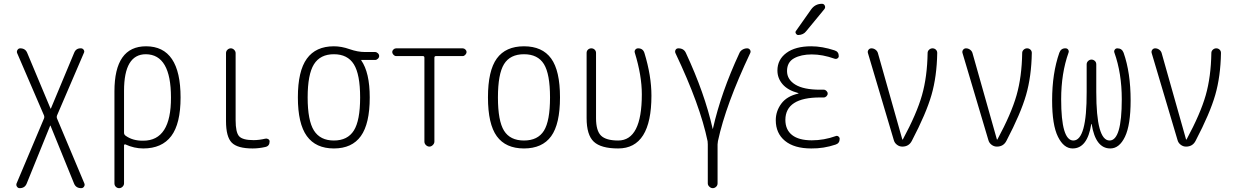

<svg xmlns="http://www.w3.org/2000/svg" viewBox="-20 -775 6540 1015"><path d="M84 219.7Q75.2 219.7 69.8 211.9Q64.5 204.1 67.4 195.3L212.9 -149.4Q215.8 -156.2 212.9 -164.1L70.3 -495.1Q67.4 -503.9 72.8 -511.7Q78.1 -519.5 86.9 -519.5Q114.3 -519.5 124 -495.1L247.1 -201.2Q247.1 -200.2 248 -200.2Q249 -200.2 249 -201.2L372.1 -496.1Q381.8 -520.5 408.2 -519.5Q417 -519.5 422.4 -511.7Q427.7 -503.9 423.8 -496.1L281.2 -164.1Q278.3 -156.2 281.2 -149.4L425.8 194.3Q429.7 203.1 424.3 211.4Q418.9 219.7 409.2 219.7Q380.9 219.7 371.1 194.3L247.1 -110.4Q247.1 -111.3 246.1 -111.3Q245.1 -111.3 245.1 -110.4L121.1 195.3Q111.3 219.7 84 219.7Z M635.7 -294.9V-73.2Q635.7 -64.5 642.6 -58.6Q680.7 -30.3 737.3 -31.2Q884.8 -31.2 883.8 -259.8Q883.8 -487.3 751 -488.3Q635.7 -488.3 635.7 -294.9ZM585 194.3V-292Q585 -530.3 752 -530.3Q934.6 -530.3 934.6 -259.8Q934.6 -121.1 885.3 -55.7Q835.9 9.8 737.3 9.8Q689.5 9.8 642.6 -11.7Q640.6 -12.7 638.2 -11.2Q635.7 -9.8 635.7 -6.8V194.3Q635.7 204.1 627.9 211.9Q620.1 219.7 609.9 219.7Q599.6 219.7 592.3 212.4Q585 205.1 585 194.3Z M1315.4 9.8Q1235.4 9.8 1205.1 -21Q1174.8 -51.8 1174.8 -134.8V-494.1Q1174.8 -504.9 1182.6 -512.2Q1190.4 -519.5 1200.2 -519.5Q1210 -519.5 1217.8 -511.7Q1225.6 -503.9 1225.6 -494.1V-139.6Q1225.6 -75.2 1244.1 -54.7Q1262.7 -34.2 1320.3 -34.2Q1349.6 -34.2 1382.8 -42Q1390.6 -43.9 1397.9 -39.6Q1405.3 -35.2 1405.3 -27.3Q1405.3 -2.9 1382.8 2Q1348.6 9.8 1315.4 9.8Z M1850.6 -435.1Q1817.4 -488.3 1745.1 -488.3Q1672.9 -488.3 1639.6 -435.1Q1606.4 -381.8 1606.4 -259.8Q1606.4 -137.7 1639.6 -85Q1672.9 -32.2 1745.1 -32.2Q1817.4 -32.2 1850.6 -85Q1883.8 -137.7 1883.8 -259.8Q1883.8 -381.8 1850.6 -435.1ZM1745.1 -530.3Q1785.2 -530.3 1828.1 -515.1Q1871.1 -500 1909.2 -500H1962.9Q1970.7 -500 1977.5 -493.7Q1984.4 -487.3 1984.4 -479Q1984.4 -470.7 1977.5 -464.4Q1970.7 -458 1962.9 -458H1890.6H1889.6V-456.1Q1934.6 -391.6 1934.6 -259.8Q1934.6 -121.1 1887.7 -55.7Q1840.8 9.8 1745.1 9.8Q1649.4 9.8 1602.1 -55.7Q1554.7 -121.1 1554.7 -260.3Q1554.7 -399.4 1602.1 -464.8Q1649.4 -530.3 1745.1 -530.3Z M2074.2 -478.5Q2066.4 -478.5 2060.1 -485.4Q2053.7 -492.2 2053.7 -500Q2053.7 -507.8 2060.1 -513.7Q2066.4 -519.5 2074.2 -519.5H2425.8Q2433.6 -519.5 2439.9 -513.7Q2446.3 -507.8 2446.3 -500Q2446.3 -492.2 2439.9 -485.4Q2433.6 -478.5 2425.8 -478.5H2284.2Q2276.4 -478.5 2276.4 -469.7V-26.4Q2276.4 -16.6 2268.1 -8.3Q2259.8 0 2250 0Q2240.2 0 2231.9 -7.8Q2223.6 -15.6 2223.6 -26.4V-469.7Q2223.6 -478.5 2215.8 -478.5Z M2855.5 -436Q2823.2 -488.3 2750 -488.3Q2676.8 -488.3 2644.5 -436Q2612.3 -383.8 2612.3 -259.8Q2612.3 -135.7 2644.5 -84Q2676.8 -32.2 2750 -32.2Q2823.2 -32.2 2855.5 -84Q2887.7 -135.7 2887.7 -259.8Q2887.7 -383.8 2855.5 -436ZM2893.6 -54.7Q2846.7 9.8 2750 9.8Q2653.3 9.8 2606.4 -54.7Q2559.6 -119.1 2559.6 -260.3Q2559.6 -401.4 2606.4 -465.8Q2653.3 -530.3 2750 -530.3Q2846.7 -530.3 2893.6 -465.8Q2940.4 -401.4 2940.4 -260.3Q2940.4 -119.1 2893.6 -54.7Z M3248 9.8Q3157.2 9.8 3119.1 -25.9Q3081.1 -61.5 3081.1 -150.4V-495.1Q3081.1 -505.9 3088.4 -512.7Q3095.7 -519.5 3106 -519.5Q3116.2 -519.5 3123.5 -512.7Q3130.9 -505.9 3130.9 -495.1V-150.4Q3130.9 -84 3157.2 -58.1Q3183.6 -32.2 3248 -32.2Q3373 -32.2 3373 -276.4Q3373 -376 3335.9 -496.1Q3333 -504.9 3338.4 -512.2Q3343.8 -519.5 3353.5 -519.5Q3378.9 -519.5 3386.7 -495.1Q3423.8 -374 3423.8 -269.5Q3423.8 9.8 3248 9.8Z M3720.7 -28.3Q3681.6 -218.8 3550.8 -494.1Q3546.9 -502.9 3551.3 -511.2Q3555.7 -519.5 3566.4 -519.5Q3595.7 -519.5 3606.4 -494.1Q3705.1 -282.2 3747.1 -95.7Q3747.1 -93.8 3748 -93.8Q3749 -93.8 3749 -95.7Q3792 -286.1 3888.7 -494.1Q3893.6 -505.9 3905.3 -512.7Q3917 -519.5 3929.7 -519.5Q3939.5 -519.5 3944.8 -511.7Q3950.2 -503.9 3946.3 -495.1Q3816.4 -220.7 3775.4 -29.3Q3773.4 -17.6 3773.4 -11.7V194.3Q3773.4 205.1 3765.6 212.4Q3757.8 219.7 3748 219.7Q3738.3 219.7 3730 211.9Q3721.7 204.1 3721.7 194.3V-11.7Q3721.7 -22.5 3720.7 -28.3Z M4200.2 -280.3Q4201.2 -280.3 4201.2 -281.2Q4201.2 -283.2 4199.2 -283.2Q4144.5 -297.9 4117.2 -329.6Q4089.8 -361.3 4089.8 -402.3Q4089.8 -460 4137.2 -495.1Q4184.6 -530.3 4268.6 -530.3Q4326.2 -530.3 4391.6 -508.8Q4414.1 -502 4414.1 -478.5Q4414.1 -470.7 4407.2 -466.3Q4400.4 -461.9 4391.6 -464.8Q4328.1 -487.3 4271.5 -487.3Q4214.8 -487.3 4177.7 -466.8Q4140.6 -446.3 4140.6 -399.4Q4140.6 -354.5 4184.6 -327.6Q4228.5 -300.8 4315.4 -300.8H4335Q4342.8 -300.8 4349.1 -294.4Q4355.5 -288.1 4355.5 -280.3Q4355.5 -272.5 4349.1 -266.1Q4342.8 -259.8 4335 -259.8H4315.4Q4132.8 -259.8 4131.8 -141.6Q4131.8 -88.9 4167.5 -61Q4203.1 -33.2 4271.5 -33.2Q4335.9 -33.2 4398.4 -55.7Q4405.3 -58.6 4412.1 -53.7Q4418.9 -48.8 4418.9 -41Q4418.9 -17.6 4397.5 -10.7Q4334 10.7 4268.6 9.8Q4178.7 9.8 4129.9 -30.3Q4081.1 -70.3 4081.1 -139.6Q4081.1 -187.5 4110.4 -227.1Q4139.6 -266.6 4200.2 -280.3ZM4267.6 -724.6Q4289.1 -754.9 4325.2 -754.9Q4335.9 -754.9 4340.3 -745.1Q4344.7 -735.4 4337.9 -726.6L4242.2 -610.4Q4227.5 -590.8 4200.2 -589.8Q4192.4 -589.8 4187.5 -597.7Q4182.6 -605.5 4188.5 -612.3Z M4705.1 -34.2 4568.4 -494.1Q4565.4 -503.9 4571.3 -511.7Q4577.1 -519.5 4586.9 -519.5Q4598.6 -519.5 4608.4 -512.2Q4618.2 -504.9 4621.1 -494.1L4750 -38.1Q4750 -37.1 4751 -37.1Q4752.9 -37.1 4752.9 -38.1Q4826.2 -173.8 4854 -271.5Q4881.8 -369.1 4883.8 -495.1Q4883.8 -504.9 4891.6 -512.2Q4899.4 -519.5 4909.7 -519.5Q4919.9 -519.5 4927.2 -512.7Q4934.6 -505.9 4934.6 -495.1Q4932.6 -371.1 4904.3 -272.9Q4876 -174.8 4800.8 -31.2Q4785.2 0 4750 0Q4734.4 0 4721.7 -9.8Q4709 -19.5 4705.1 -34.2Z M5205.1 -34.2 5068.4 -494.1Q5065.4 -503.9 5071.3 -511.7Q5077.1 -519.5 5086.9 -519.5Q5098.6 -519.5 5108.4 -512.2Q5118.2 -504.9 5121.1 -494.1L5250 -38.1Q5250 -37.1 5251 -37.1Q5252.9 -37.1 5252.9 -38.1Q5326.2 -173.8 5354 -271.5Q5381.8 -369.1 5383.8 -495.1Q5383.8 -504.9 5391.6 -512.2Q5399.4 -519.5 5409.7 -519.5Q5419.9 -519.5 5427.2 -512.7Q5434.6 -505.9 5434.6 -495.1Q5432.6 -371.1 5404.3 -272.9Q5376 -174.8 5300.8 -31.2Q5285.2 0 5250 0Q5234.4 0 5221.7 -9.8Q5209 -19.5 5205.1 -34.2Z M5650.4 9.8Q5603.5 9.8 5572.8 -52.2Q5542 -114.3 5542 -244.1Q5542 -387.7 5580.1 -496.1Q5588.9 -520.5 5613.3 -519.5Q5622.1 -519.5 5627 -512.2Q5631.8 -504.9 5628.9 -497.1Q5589.8 -387.7 5589.8 -250Q5589.8 -32.2 5654.3 -32.2Q5725.6 -32.2 5724.6 -289.1V-434.6Q5724.6 -445.3 5732.4 -452.6Q5740.2 -460 5750 -460Q5759.8 -460 5767.6 -453.1Q5775.4 -446.3 5775.4 -434.6V-289.1Q5775.4 -32.2 5845.7 -32.2Q5910.2 -32.2 5910.2 -250Q5910.2 -387.7 5871.1 -497.1Q5868.2 -504.9 5873 -512.2Q5877.9 -519.5 5886.7 -519.5Q5911.1 -519.5 5919.9 -496.1Q5957 -390.6 5957 -244.1Q5957 -114.3 5927.2 -52.2Q5897.5 9.8 5849.6 9.8Q5771.5 9.8 5751 -119.1Q5751 -120.1 5750 -120.1Q5749 -120.1 5749 -119.1Q5728.5 9.8 5650.4 9.8Z M6205.1 -34.2 6068.4 -494.1Q6065.4 -503.9 6071.3 -511.7Q6077.1 -519.5 6086.9 -519.5Q6098.6 -519.5 6108.4 -512.2Q6118.2 -504.9 6121.1 -494.1L6250 -38.1Q6250 -37.1 6251 -37.1Q6252.9 -37.1 6252.9 -38.1Q6326.2 -173.8 6354 -271.5Q6381.8 -369.1 6383.8 -495.1Q6383.8 -504.9 6391.6 -512.2Q6399.4 -519.5 6409.7 -519.5Q6419.9 -519.5 6427.2 -512.7Q6434.6 -505.9 6434.6 -495.1Q6432.6 -371.1 6404.3 -272.9Q6376 -174.8 6300.8 -31.2Q6285.2 0 6250 0Q6234.4 0 6221.7 -9.8Q6209 -19.5 6205.1 -34.2Z"/></svg>

Font: Rounded-X Mgen+ 1mn light
Style: Regular
Weight: 200
Designer: [Source Han Sans]
Ryoko NISHIZUKA  (kana & ideographs); Paul D. Hunt (Latin, Greek & Cyrillic); Wenlong ZHANG  (bopomofo
Version: Version 1.059.20150602